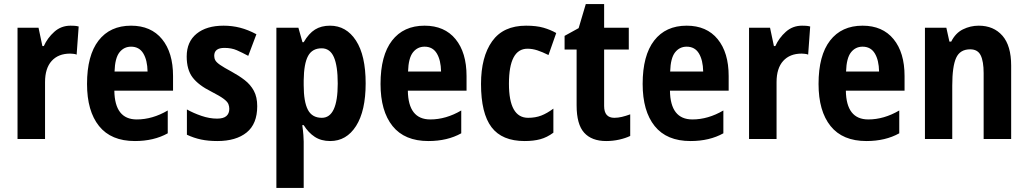

<svg xmlns="http://www.w3.org/2000/svg" viewBox="-20 -682 5045 942"><path d="M326 -556Q334 -556 344.5 -555.5Q355 -555 366 -552L356 -414Q350 -417 339 -418Q328 -419 324 -419Q266 -419 233.5 -383Q201 -347 201 -279V0H66V-546H169L188 -456H195Q213 -496 246.5 -526Q280 -556 326 -556Z M623 -556Q721 -556 775 -490Q829 -424 829 -309V-237H541Q543 -96 651 -96Q728 -96 803 -140V-28Q735 10 642 10Q525 10 466 -63.5Q407 -137 407 -270Q407 -410 463.5 -483Q520 -556 623 -556ZM623 -453Q588 -453 566 -425Q544 -397 542 -331H704Q703 -387 683 -420Q663 -453 623 -453Z M1242 -161Q1242 -74 1190 -32Q1138 10 1046 10Q1002 10 966.5 2.5Q931 -5 897 -21V-145Q929 -127 968.5 -113.5Q1008 -100 1045 -100Q1076 -100 1090.5 -112.5Q1105 -125 1105 -148Q1105 -160 1100.5 -171.5Q1096 -183 1077.5 -197Q1059 -211 1016 -233Q954 -264 925 -302Q896 -340 896 -405Q896 -477 944.5 -516.5Q993 -556 1077 -556Q1119 -556 1158 -546Q1197 -536 1238 -514L1198 -408Q1168 -424 1142 -435.5Q1116 -447 1081 -447Q1031 -447 1031 -408Q1031 -396 1036.5 -386Q1042 -376 1060 -363.5Q1078 -351 1117 -330Q1152 -311 1180.5 -289Q1209 -267 1225.5 -236.5Q1242 -206 1242 -161Z M1599 -556Q1679 -556 1726.5 -483Q1774 -410 1774 -273Q1774 -138 1727 -64Q1680 10 1600 10Q1556 10 1524.5 -10.5Q1493 -31 1470 -68H1463Q1467 -40 1468.5 -19.5Q1470 1 1470 13V240H1336V-546H1444L1464 -475H1470Q1495 -518 1525.5 -537Q1556 -556 1599 -556ZM1558 -445Q1512 -445 1491.5 -407.5Q1471 -370 1470 -288V-264Q1470 -183 1490.5 -143.5Q1511 -104 1559 -104Q1637 -104 1637 -272Q1637 -359 1618 -402Q1599 -445 1558 -445Z M2063 -556Q2161 -556 2215 -490Q2269 -424 2269 -309V-237H1981Q1983 -96 2091 -96Q2168 -96 2243 -140V-28Q2175 10 2082 10Q1965 10 1906 -63.5Q1847 -137 1847 -270Q1847 -410 1903.5 -483Q1960 -556 2063 -556ZM2063 -453Q2028 -453 2006 -425Q1984 -397 1982 -331H2144Q2143 -387 2123 -420Q2103 -453 2063 -453Z M2554 10Q2443 10 2391.5 -58Q2340 -126 2340 -270Q2340 -403 2394.5 -479.5Q2449 -556 2561 -556Q2612 -556 2646.5 -546Q2681 -536 2709 -520L2671 -412Q2641 -427 2616.5 -435Q2592 -443 2568 -443Q2477 -443 2477 -271Q2477 -104 2571 -104Q2607 -104 2635.5 -115Q2664 -126 2695 -149V-31Q2664 -8 2631 1Q2598 10 2554 10Z M2994 -104Q3012 -104 3031 -108.5Q3050 -113 3072 -121V-15Q3049 -4 3018 3Q2987 10 2954 10Q2883 10 2846 -31Q2809 -72 2809 -165V-439H2750V-506L2819 -544L2854 -662H2944V-546H3065V-439H2944V-162Q2944 -104 2994 -104Z M3349 -556Q3447 -556 3501 -490Q3555 -424 3555 -309V-237H3267Q3269 -96 3377 -96Q3454 -96 3529 -140V-28Q3461 10 3368 10Q3251 10 3192 -63.5Q3133 -137 3133 -270Q3133 -410 3189.5 -483Q3246 -556 3349 -556ZM3349 -453Q3314 -453 3292 -425Q3270 -397 3268 -331H3430Q3429 -387 3409 -420Q3389 -453 3349 -453Z M3915 -556Q3923 -556 3933.5 -555.5Q3944 -555 3955 -552L3945 -414Q3939 -417 3928 -418Q3917 -419 3913 -419Q3855 -419 3822.5 -383Q3790 -347 3790 -279V0H3655V-546H3758L3777 -456H3784Q3802 -496 3835.5 -526Q3869 -556 3915 -556Z M4212 -556Q4310 -556 4364 -490Q4418 -424 4418 -309V-237H4130Q4132 -96 4240 -96Q4317 -96 4392 -140V-28Q4324 10 4231 10Q4114 10 4055 -63.5Q3996 -137 3996 -270Q3996 -410 4052.5 -483Q4109 -556 4212 -556ZM4212 -453Q4177 -453 4155 -425Q4133 -397 4131 -331H4293Q4292 -387 4272 -420Q4252 -453 4212 -453Z M4782 -556Q4855 -556 4898 -507Q4941 -458 4941 -360V0H4806V-323Q4806 -381 4791.5 -410.5Q4777 -440 4740 -440Q4690 -440 4671 -398Q4652 -356 4652 -262V0H4518V-546H4623L4638 -478H4647Q4668 -520 4704.5 -538Q4741 -556 4782 -556Z"/></svg>

Font: Noto Sans Gurmukhi UI Condensed
Style: Bold
Weight: 700
Width: 3
Designer: Jelle Bosma - Monotype Design Team
Foundry: Monotype Imaging Inc.
Version: Version 2.004; ttfautohint (v1.8.4.7-5d5b)